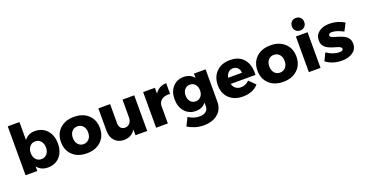

<svg xmlns="http://www.w3.org/2000/svg" viewBox="-40 -1664 5215 2738"><g transform="rotate(-20 2567.0 -294.5)"><path d="M410.2 -546.9Q523.4 -546.9 592.8 -470.5Q662.1 -394 662.1 -268.1Q662.1 -144 594.2 -69.1Q526.4 5.9 414.1 5.9Q310.1 5.9 251 -69.8V0H73.2V-742.2H251V-471.2Q310.1 -546.9 410.2 -546.9ZM366.2 -138.2Q418.5 -138.2 450.7 -175Q482.9 -211.9 482.9 -272Q482.9 -332 450.7 -369.6Q418.5 -407.2 366.2 -407.2Q315.4 -407.2 283.2 -369.6Q251 -332 251 -272Q251 -211.9 283 -175Q314.9 -138.2 366.2 -138.2Z M1004.4 -546.9Q1138.2 -546.9 1219.5 -471.2Q1300.8 -395.5 1300.8 -271Q1300.8 -146 1219.5 -70.1Q1138.2 5.9 1004.4 5.9Q870.6 5.9 790 -69.8Q709.5 -145.5 709.5 -271Q709.5 -395.5 790.3 -471.2Q871.1 -546.9 1004.4 -546.9ZM1004.4 -402.8Q952.6 -402.8 920.7 -366Q888.7 -329.1 888.7 -269Q888.7 -208.5 920.7 -171.1Q952.6 -133.8 1004.4 -133.8Q1056.6 -133.8 1089.1 -171.1Q1121.6 -208.5 1121.6 -269Q1121.6 -329.1 1089.1 -366Q1056.6 -402.8 1004.4 -402.8Z M1741.2 -541H1919.4V0H1741.2V-87.9Q1685.5 6.3 1568.4 7.8Q1480.5 7.8 1427.7 -48.6Q1375 -105 1375 -199.2V-541H1553.2V-250Q1553.2 -204.6 1576.7 -178.2Q1600.1 -151.9 1640.1 -151.9Q1686.5 -152.3 1713.9 -186.3Q1741.2 -220.2 1741.2 -273.9Z M2232.9 -451.2Q2260.7 -498 2305.4 -522.9Q2350.1 -547.9 2406.7 -547.9V-384.8Q2333 -392.1 2286.4 -362.3Q2239.7 -332.5 2232.9 -275.9V0H2054.7V-541H2232.9Z M2825.7 -541H3002.4V-47.9Q3002.4 65.9 2921.6 133.5Q2840.8 201.2 2708.5 201.2Q2640.1 201.2 2577.6 181.9Q2515.1 162.6 2466.3 130.9L2528.3 7.8Q2604.5 61 2695.3 61Q2755.9 61 2790.8 32.7Q2825.7 4.4 2825.7 -43V-101.1Q2771 -29.8 2671.4 -29.8Q2569.3 -29.8 2504.9 -101.8Q2440.4 -173.8 2440.4 -291Q2440.4 -405.8 2503.7 -476.3Q2566.9 -546.9 2667.5 -546.9Q2769 -546.9 2825.7 -475.1ZM2716.3 -160.2Q2765.1 -160.2 2795.4 -195.3Q2825.7 -230.5 2825.7 -286.1Q2825.7 -343.3 2795.4 -378.2Q2765.1 -413.1 2716.3 -413.1Q2667 -413.1 2636.7 -377.9Q2606.4 -342.8 2606.4 -286.1Q2606.4 -230.5 2636.7 -195.3Q2667 -160.2 2716.3 -160.2Z M3370.6 -546.9Q3510.3 -546.9 3581.5 -460Q3652.8 -373 3643.6 -223.1H3267.6Q3280.3 -177.7 3312.5 -152.8Q3344.7 -127.9 3390.6 -127.9Q3462.4 -127.9 3517.6 -183.1L3610.4 -89.8Q3525.4 5.9 3374.5 5.9Q3242.7 5.9 3165.5 -68.8Q3088.4 -143.6 3088.4 -268.1Q3088.4 -394 3166 -470.5Q3243.7 -546.9 3370.6 -546.9ZM3263.7 -317.9H3471.7Q3471.7 -364.3 3444.1 -393.1Q3416.5 -421.9 3371.6 -421.9Q3329.1 -421.9 3301 -393.8Q3272.9 -365.7 3263.7 -317.9Z M3985.8 -546.9Q4119.6 -546.9 4200.9 -471.2Q4282.2 -395.5 4282.2 -271Q4282.2 -146 4200.9 -70.1Q4119.6 5.9 3985.8 5.9Q3852.1 5.9 3771.5 -69.8Q3690.9 -145.5 3690.9 -271Q3690.9 -395.5 3771.7 -471.2Q3852.5 -546.9 3985.8 -546.9ZM3985.8 -402.8Q3934.1 -402.8 3902.1 -366Q3870.1 -329.1 3870.1 -269Q3870.1 -208.5 3902.1 -171.1Q3934.1 -133.8 3985.8 -133.8Q4038.1 -133.8 4070.6 -171.1Q4103 -208.5 4103 -269Q4103 -329.1 4070.6 -366Q4038.1 -402.8 3985.8 -402.8Z M4461.9 -790Q4502.9 -790 4529.3 -763.4Q4555.7 -736.8 4555.7 -694.8Q4555.7 -653.3 4529.1 -626.7Q4502.4 -600.1 4461.9 -600.1Q4420.4 -600.1 4394 -626.7Q4367.7 -653.3 4367.7 -694.8Q4367.7 -736.8 4394 -763.4Q4420.4 -790 4461.9 -790ZM4372.6 -541H4549.8V0H4372.6Z M5046.9 -370.1Q4942.9 -424.8 4874.5 -424.8Q4851.1 -424.8 4837.4 -416.3Q4823.7 -407.7 4823.7 -391.1Q4823.7 -377 4839.4 -366.5Q4855 -356 4879.9 -348.1Q4904.8 -340.3 4935.1 -332Q4965.3 -323.7 4995.6 -311Q5025.9 -298.3 5050.8 -280.8Q5075.7 -263.2 5091.1 -233.6Q5106.4 -204.1 5106.4 -166Q5106.4 -85 5042.7 -38.6Q4979 7.8 4877.4 7.8Q4733.4 7.8 4633.8 -68.8L4689.5 -184.1Q4735.8 -151.9 4786.1 -134.5Q4836.4 -117.2 4881.8 -117.2Q4907.7 -117.2 4923.1 -125.5Q4938.5 -133.8 4938.5 -149.9Q4938.5 -164.6 4923.1 -175.5Q4907.7 -186.5 4883.1 -194.3Q4858.4 -202.1 4828.9 -210.2Q4799.3 -218.3 4769.5 -231Q4739.7 -243.7 4715.1 -260.7Q4690.4 -277.8 4675 -306.9Q4659.7 -335.9 4659.7 -374Q4659.7 -456.5 4721.7 -502.7Q4783.7 -548.8 4881.8 -548.8Q5002.4 -548.8 5106.4 -485.8Z"/></g></svg>

Font: Montserrat-Arabic
Style: Bold
Weight: 700
Designer: Mohamed Gaber
Foundry: Kief Type Foundry
Version: Version 5.008;PS 005.008;hotconv 1.0.88;makeotf.lib2.5.64775